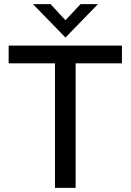

<svg xmlns="http://www.w3.org/2000/svg" viewBox="-20 -911 633 931"><path d="M297.4 -729 139.6 -891.1H225.1L297.4 -813L370.6 -891.1H455.1ZM246.6 0V-604H22V-689.9H571.3V-604H346.7V0Z"/></svg>

Font: HK Grotesk Medium
Style: Regular
Weight: 500
Designer: Alfredo Marco Pradil and Stefan Peev
Foundry: Hanken Design Co.
Version: Version 1.045;PS 001.045;hotconv 1.0.88;makeotf.lib2.5.64775